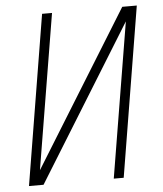

<svg xmlns="http://www.w3.org/2000/svg" viewBox="-53 -781 705 828"><g transform="rotate(-5 300.0 -367.5)"><path d="M102 0H39L160 -735H203L92 -64L507 -735H570L449 0H406L517 -671Z"/></g></svg>

Font: Iosevka Aile XLt Obl
Style: Regular
Weight: 200
Italic angle: -9°
Designer: Belleve Invis
Foundry: Belleve Invis
Version: Version 31.1.0; ttfautohint (v1.8.4)